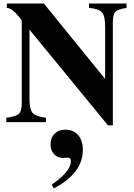

<svg xmlns="http://www.w3.org/2000/svg" viewBox="-20 -696 762 1094"><path d="M701 -676V-651Q651 -643 637 -628.5Q623 -614 623 -568V18H595L148 -527V-131Q148 -73 166 -52.5Q184 -32 242 -25V0H16V-25Q71 -32 87.5 -47.5Q104 -63 104 -109V-579Q52 -651 19 -651V-676H230L579 -246V-545Q579 -605 561 -625.5Q543 -646 487 -651V-676ZM286 378 275 356Q384 280 384 223Q384 202 365 202Q362 202 354 203Q346 204 341 204Q309 204 288.5 183Q268 162 268 128Q268 89 291 66Q314 43 352 43Q399 43 425.5 74Q452 105 452 159Q452 291 286 378Z"/></svg>

Font: STIX
Style: Bold
Weight: 700
Designer: MicroPress Inc., with final additions and corrections provided by Coen Hoffman, Elsevier (retired)
Version: Version 1.1.1